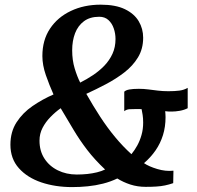

<svg xmlns="http://www.w3.org/2000/svg" viewBox="-20 -772 824 802"><path d="M281.5 9.5Q211 9.5 152.5 -10.2Q94 -30 58.8 -69.5Q23.5 -109 23.5 -167.5Q23.5 -221.5 49.2 -261.2Q75 -301 116.2 -329.2Q157.5 -357.5 203.5 -377.5Q186 -416.5 171.5 -458.2Q157 -500 157 -538Q157 -604.5 188.8 -652.2Q220.5 -700 275.8 -726.2Q331 -752.5 400.5 -752.5Q463 -752.5 502 -733.5Q541 -714.5 559.5 -683.2Q578 -652 578 -614.5Q578 -568 556.5 -532.5Q535 -497 499.8 -469.8Q464.5 -442.5 422.8 -420.5Q381 -398.5 340.5 -380Q368.5 -330.5 398.2 -284.8Q428 -239 460.8 -199.5Q493.5 -160 529 -128Q542.5 -144.5 553.5 -164.5Q564.5 -184.5 571.2 -208.5Q578 -232.5 578 -259.5Q578 -278.5 575.8 -292Q573.5 -305.5 571.5 -316Q566 -316.5 561.5 -316.5Q557 -316.5 550.5 -316.5Q533 -316.5 520.8 -315.8Q508.5 -315 499 -307.5V-389Q505.5 -395.5 520.2 -398.2Q535 -401 560 -401Q580 -401 599.5 -398.5Q619 -396 639.5 -393.5Q660 -391 683.5 -391Q710 -391 729.2 -393.5Q748.5 -396 764 -405V-320Q749.5 -312.5 731 -309.2Q712.5 -306 697.5 -306Q691.5 -306 684 -306.2Q676.5 -306.5 670 -307.5Q670.5 -302 671 -295.8Q671.5 -289.5 671.5 -282.5Q671.5 -242.5 660.8 -207.8Q650 -173 629.8 -143.8Q609.5 -114.5 581.5 -90.5Q602 -76.5 637 -66Q672 -55.5 704.5 -59L703.5 -7Q686 -1 669.2 2.5Q652.5 6 633 7.2Q613.5 8.5 588.5 8.5Q554.5 8.5 524.5 -1.2Q494.5 -11 470 -26.5Q442 -13 410.5 -5Q379 3 346.5 6.2Q314 9.5 281.5 9.5ZM300.5 -43Q323 -43 344.5 -45.2Q366 -47.5 385.2 -52.2Q404.5 -57 419 -64Q375.5 -105 344.2 -145.8Q313 -186.5 287.2 -229.8Q261.5 -273 233.5 -320Q211 -304 190.8 -283.2Q170.5 -262.5 157.8 -238Q145 -213.5 145 -184.5Q145 -141.5 165.5 -109.8Q186 -78 221.5 -60.5Q257 -43 300.5 -43ZM315 -427Q342 -440.5 368.2 -458Q394.5 -475.5 415.8 -497.5Q437 -519.5 449.8 -547.2Q462.5 -575 462.5 -609Q462.5 -632 455.2 -653.2Q448 -674.5 433 -688.2Q418 -702 394.5 -702Q355.5 -702 330.5 -683.2Q305.5 -664.5 293.5 -633Q281.5 -601.5 281.5 -562Q281.5 -520.5 292 -486Q302.5 -451.5 315 -427Z"/></svg>

Font: Merriweather 24pt SemiBold
Style: Italic
Weight: 600
Italic angle: -7.8°
Version: Version 2.101